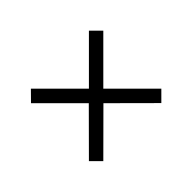

<svg xmlns="http://www.w3.org/2000/svg" viewBox="-113 -992 1226 1226"><g transform="rotate(-45 500.0 -379.0)"><path d="M763 -52 501 -313 239 -52 174 -117 435 -379 174 -640 239 -706 501 -444 763 -706 828 -641 566 -379 828 -117Z"/></g></svg>

Font: Noto Sans KR Thin SemiBold
Style: Regular
Weight: 600
Version: Version 2.004-H2;hotconv 1.0.118;makeotfexe 2.5.65603